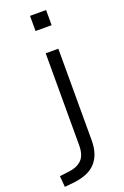

<svg xmlns="http://www.w3.org/2000/svg" viewBox="-231 -756 644 999"><g transform="rotate(-20 91.0 -256.0)"><path d="M78 -621V-705H167V-621ZM-56 193 -61 132 -12 126Q36 121 62 95.5Q88 70 88 15V-494H158V13Q158 54 147.5 84.5Q137 115 117 136.5Q97 158 67 170.5Q37 183 -4 188Z"/></g></svg>

Font: Nunito Sans 7pt Light
Style: Regular
Weight: 300
Designer: Vernon Adams
Foundry: Vernon Adams
Version: Version 3.101;gftools[0.9.27]